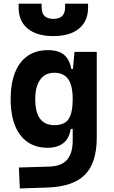

<svg xmlns="http://www.w3.org/2000/svg" viewBox="-20 -803 626 1056"><path d="M88.9 233.4 84 118.2 250 113.3Q318.4 111.3 349.1 75.4Q379.9 39.6 379.9 -30.3V-93.8H369.1Q361.3 -42 328.6 -16.1Q295.9 9.8 241.7 9.8Q145.5 9.8 92 -59.6Q38.6 -128.9 38.6 -258.3Q38.6 -386.7 92 -457Q145.5 -527.3 242.7 -527.3Q301.8 -527.3 332.3 -501.7Q362.8 -476.1 372.1 -423.8H381.3L389.6 -517.6H512.2V-45.9Q512.2 92.3 447.3 158Q382.3 223.6 240.2 228.5ZM379.9 -258.3Q379.9 -333.5 354.7 -368.2Q329.6 -402.8 278.8 -402.8Q228.5 -402.8 201.2 -365Q173.8 -327.1 173.8 -258.3Q173.8 -114.7 278.8 -114.7Q335.4 -114.7 357.7 -148.9Q379.9 -183.1 379.9 -258.3ZM273.4 -604.5Q182.6 -604.5 132.6 -645.5Q82.5 -686.5 82.5 -761.7V-782.7H209V-761.7Q209 -699.2 273.4 -699.2Q337.9 -699.2 337.9 -761.7V-782.7H464.4V-761.7Q464.4 -686.5 414.3 -645.5Q364.3 -604.5 273.4 -604.5Z"/></svg>

Font: Cascadia Mono PL
Style: Bold
Weight: 700
Monospace: yes
Designer: Aaron Bell
Foundry: Saja Typeworks
Version: Version 2404.023; ttfautohint (v1.8.4)